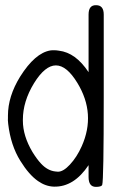

<svg xmlns="http://www.w3.org/2000/svg" viewBox="-20 -732 449 742"><path d="M279.3 -411.1Q196.3 -547.9 111.3 -410.2Q68.4 -339.8 68.4 -269.5V-265.6Q68.4 -207 105.5 -144.5Q123 -116.2 138.7 -99.6Q164.1 -72.3 194.3 -69.3L204.1 -68.4Q224.6 -68.4 250 -95.7Q277.3 -125 295.9 -167Q351.6 -292 279.3 -411.1ZM350.6 -9.8Q322.3 -9.8 322.3 -47.9V-93.8Q265.6 -8.8 188.5 -10.7Q156.2 -11.7 127 -32.2Q91.8 -56.6 58.6 -110.4Q21.5 -169.9 11.7 -252.9Q9.8 -268.6 10.7 -276.4Q10.7 -279.3 10.7 -285.2Q10.7 -359.4 57.6 -435.5Q115.2 -527.3 174.8 -537.1Q189.5 -539.1 208 -536.1Q240.2 -532.2 268.6 -511.7Q296.9 -491.2 322.3 -453.1V-675.8Q322.3 -712.9 351.6 -711.9Q380.9 -711.9 380.9 -675.8V-355.5Q380.9 -35.2 375 -17.6Q372.1 -9.8 350.6 -9.8Z"/></svg>

Font: otype
Style: Regular
Weight: 400
Designer: ironsmith
Version: 4